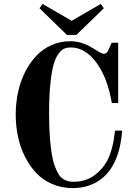

<svg xmlns="http://www.w3.org/2000/svg" viewBox="-20 -940 700 978"><path d="M582 -722.2V-415H549.8Q526.9 -546.4 470 -622.3Q413.1 -698.2 340.8 -698.2Q321.8 -698.2 307.1 -692.1Q292.5 -686 277.3 -665.3Q262.2 -644.5 252.4 -608.9Q242.7 -573.2 236.3 -511Q230 -448.7 230 -362.8Q230 -295.9 233.9 -242.9Q237.8 -189.9 243.9 -153.8Q250 -117.7 260 -91.6Q270 -65.4 279.8 -50.5Q289.6 -35.6 303.5 -27.3Q317.4 -19 329.1 -16.6Q340.8 -14.2 356 -14.2Q415 -14.2 458.7 -45.4Q502.4 -76.7 526.9 -123Q555.7 -178.2 565.9 -274.9H602.1Q595.2 -177.2 561 -108.9Q530.3 -47.9 476.1 -14.9Q421.9 18.1 350.1 18.1Q293.5 18.1 245.6 -2.7Q197.8 -23.4 164.1 -59.3Q130.4 -95.2 106.4 -143.3Q82.5 -191.4 71.3 -245.4Q60.1 -299.3 60.1 -356.9Q60.1 -416.5 72.3 -472.2Q84.5 -527.8 108.4 -574.5Q132.3 -621.1 165.5 -656Q198.7 -690.9 242.7 -710.4Q286.6 -730 336.9 -730Q365.7 -730 391.6 -722.4Q417.5 -714.8 432.9 -706.5Q448.2 -698.2 475.1 -681.2Q499.5 -666 509.8 -666Q523.9 -666 532.2 -685.1L548.8 -722.2ZM181.2 -897.9 196.8 -919.9 345.2 -834 493.2 -919.9 508.8 -897.9 369.1 -762.2H320.8Z"/></svg>

Font: Flanker Steampunk
Style: Bold
Weight: 700
Designer: Alexey Kryukov, Leonardo Di Lena
Foundry: Alexey Kryukov, Leonardo Di Lena
Version: 1.210